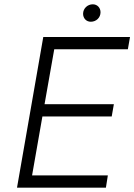

<svg xmlns="http://www.w3.org/2000/svg" viewBox="-20 -872 624 892"><path d="M59 0H472L481 -57H129L177 -331H499L509 -388H187L232 -643H574L584 -700H181ZM402 -771C427 -771 447 -790 447 -815C447 -836 432 -852 411 -852C387 -852 366 -833 366 -808C366 -788 380 -771 402 -771Z"/></svg>

Font: Fixel Display 20240404 Light
Style: Italic
Weight: 300
Italic angle: -10°
Designer: AlfaBravo + MacPaw
Foundry: Kyrylo Tkachov, Marchela Mozhyna, Serhii Makarenko, Maria Weinstein, Zakhar Kryvoshyya
Version: Version 1.211;Glyphs 3.2 (3225)